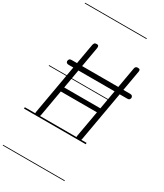

<svg xmlns="http://www.w3.org/2000/svg" viewBox="-388 -1367 1647 1932"><g transform="rotate(30 436.0 -401.0)"><path d="M143 0Q126 0 120 -8Q114 -16 116.5 -30L269 -896.5Q272 -912 279.5 -920.5Q287 -929 305.5 -929Q320 -929 325.5 -919.8Q331 -910.5 327.5 -892.5L239 -386.5H659L750 -903Q751.5 -913 758.8 -921Q766 -929 781.5 -929Q800.5 -929 805.8 -920.8Q811 -912.5 808 -896.5L654.5 -26Q652.5 -16.5 646.5 -8.2Q640.5 0 623 0Q603 0 598.2 -9.2Q593.5 -18.5 595.5 -30L649.5 -334.5H229.5L176 -30Q174 -19.5 168.2 -9.8Q162.5 0 143 0ZM164 -606Q147.5 -606 139.8 -613.5Q132 -621 132 -631.5Q132 -643 139 -653Q146 -663 164 -663H845Q862.5 -663 870 -654.2Q877.5 -645.5 877.5 -635.5Q877.5 -623.5 870 -614.8Q862.5 -606 845 -606ZM143 0Q126 0 120 -8Q114 -16 116.5 -30L269 -896.5Q272 -912 279.5 -920.5Q287 -929 305.5 -929Q320 -929 325.5 -919.8Q331 -910.5 327.5 -892.5L239 -386.5H659L750 -903Q751.5 -913 758.8 -921Q766 -929 781.5 -929Q800.5 -929 805.8 -920.8Q811 -912.5 808 -896.5L654.5 -26Q652.5 -16.5 646.5 -8.2Q640.5 0 623 0Q603 0 598.2 -9.2Q593.5 -18.5 595.5 -30L649.5 -334.5H229.5L176 -30Q174 -19.5 168.2 -9.8Q162.5 0 143 0ZM164 -606Q147.5 -606 139.8 -613.5Q132 -621 132 -631.5Q132 -643 139 -653Q146 -663 164 -663H845Q862.5 -663 870 -654.2Q877.5 -645.5 877.5 -635.5Q877.5 -623.5 870 -614.8Q862.5 -606 845 -606ZM-5 420.5H712.5V428.5H-5ZM-5 -16H712.5V0H-5ZM-5 -505.5H712.5V-497.5H-5ZM-5 -1230H712.5V-1222H-5Z"/></g></svg>

Font: Edu VIC WA NT Pre Guide
Style: Regular
Weight: 400
Designer: Tina and Corey Anderson, Eben Sorkin, Mirko Velimirovic
Foundry: Google for Education
Version: Version 1.000